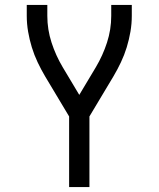

<svg xmlns="http://www.w3.org/2000/svg" viewBox="-20 -540 640 775"><path d="M259 215V-70L162 -232Q146 -259 132 -288.5Q118 -318 108.5 -349Q99 -380 93.5 -412Q88 -444 88 -476V-520H171V-476Q171 -421 188 -368.5Q205 -316 233 -269L300 -157L367 -269Q395 -316 412 -368.5Q429 -421 429 -476V-520H512V-476Q512 -444 506.5 -412Q501 -380 491.5 -349Q482 -318 468 -288.5Q454 -259 438 -232L341 -70V215Z"/></svg>

Font: Zed Sans Extended
Style: Regular
Weight: 400
Width: 7
Designer: Belleve Invis
Foundry: Belleve Invis
Version: Version 1.0.0; ttfautohint (v1.8.4)